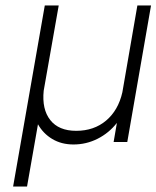

<svg xmlns="http://www.w3.org/2000/svg" viewBox="-20 -520 573 703"><path d="M446 0H396L408 -70Q379 -33 337.5 -12Q296 9 249 9Q205 9 171.5 -11Q138 -31 119 -65L79 163H28L144 -500H195L140 -188Q133 -120 164 -80.5Q195 -41 259 -41Q324 -41 368.5 -78.5Q413 -116 428 -182L483 -500H533Z"/></svg>

Font: Overused Grotesk Light
Style: Italic
Weight: 300
Italic angle: -10°
Version: Version 0.003